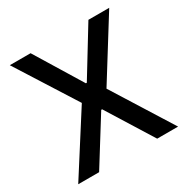

<svg xmlns="http://www.w3.org/2000/svg" viewBox="-164 -872 995 1017"><g transform="rotate(-30 333.0 -363.5)"><path d="M156.2 -727.3 330.3 -442.8H335.9L509.9 -727.3H637.1L410.5 -363.6L638.5 0H510.7L335.9 -280.5H330.3L155.5 0H27.7L259.6 -363.6L29.1 -727.3Z"/></g></svg>

Font: Inter UI Medium
Style: Regular
Weight: 500
Designer: Rasmus Andersson
Foundry: rsms
Version: 3.2;8d6f07862